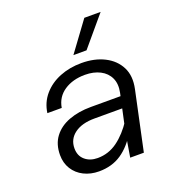

<svg xmlns="http://www.w3.org/2000/svg" viewBox="-141 -893 933 1018"><g transform="rotate(-20 325.0 -384.0)"><path d="M424 0 446 -133 491 -341Q501 -389 485 -423.5Q469 -458 433 -476.5Q397 -495 348 -495Q279 -495 231 -463Q183 -431 173 -372H92Q100 -430 136.5 -472.5Q173 -515 229 -537.5Q285 -560 352 -560Q426 -560 481 -532Q536 -504 561.5 -453.5Q587 -403 572 -333L501 0ZM245 12Q198 12 160 -7Q122 -26 100.5 -60.5Q79 -95 79 -140Q79 -201 110 -242Q141 -283 195.5 -303.5Q250 -324 320 -324H501L487 -260H317Q246 -260 204.5 -229.5Q163 -199 163 -147Q163 -105 191 -81Q219 -57 262 -57Q324 -57 374.5 -94Q425 -131 466 -194L464 -127Q425 -60 371.5 -24Q318 12 245 12ZM327 -614 449 -780H541L401 -614Z"/></g></svg>

Font: Azeret Mono Thin Light
Style: Italic
Weight: 300
Italic angle: -12°
Version: Version 1.002